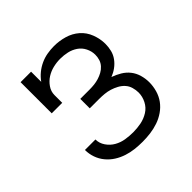

<svg xmlns="http://www.w3.org/2000/svg" viewBox="-145 -655 789 789"><g transform="rotate(-45 250.0 -260.0)"><path d="M253 8Q230 8 208 5.5Q186 3 164.5 -4Q143 -11 124 -23Q105 -35 90.5 -52.5Q76 -70 68.5 -91.5Q61 -113 61 -135V-136H122Q122 -114 135 -95Q148 -76 167.5 -65Q187 -54 209 -50.5Q231 -47 253 -47Q276 -47 299 -51.5Q322 -56 342 -68.5Q362 -81 373 -102.5Q384 -124 384 -147Q384 -162 379.5 -177.5Q375 -193 364.5 -204.5Q354 -216 340 -223.5Q326 -231 311.5 -235.5Q297 -240 281.5 -241.5Q266 -243 250 -243H196V-298H250Q264 -298 277.5 -299.5Q291 -301 304 -305Q317 -309 329 -315.5Q341 -322 350.5 -332.5Q360 -343 364 -356Q368 -369 368 -383Q368 -403 358.5 -422Q349 -441 332 -452.5Q315 -464 295 -468.5Q275 -473 254 -473Q233 -473 212.5 -468Q192 -463 174.5 -452Q157 -441 144.5 -423Q132 -405 132 -384V-339H71V-520H132V-461Q144 -478 160 -491Q176 -504 194.5 -512.5Q213 -521 233 -524.5Q253 -528 273 -528Q303 -528 332.5 -519.5Q362 -511 384.5 -491.5Q407 -472 418 -443Q429 -414 429 -385Q429 -366 424.5 -348Q420 -330 409 -315Q398 -300 383 -289Q368 -278 350 -271Q370 -264 388.5 -253Q407 -242 420 -225.5Q433 -209 439 -188Q445 -167 445 -146Q445 -123 438.5 -100Q432 -77 418.5 -58.5Q405 -40 385.5 -26.5Q366 -13 344 -5.5Q322 2 299 5Q276 8 253 8Z"/></g></svg>

Font: Iosevka Curly Slab Light
Style: Regular
Weight: 300
Monospace: yes
Designer: Belleve Invis
Foundry: Belleve Invis
Version: Version 22.1.2; ttfautohint (v1.8.4)